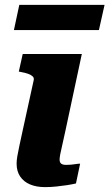

<svg xmlns="http://www.w3.org/2000/svg" viewBox="-20 -761 448 786"><path d="M59 -741H408L385 -638H37ZM164 5Q129 5 103 -6Q77 -17 62.5 -38.5Q48 -60 48 -91Q48 -105 51 -122Q54 -139 59.5 -165Q65 -191 74 -232L118 -433Q120 -442 114 -448Q108 -454 96 -458.5Q84 -463 67 -466L57 -468L73 -540H315L247 -222Q240 -188 234.5 -165.5Q229 -143 226.5 -129Q224 -115 224 -108Q224 -96 230.5 -91Q237 -86 251 -86Q262 -86 272 -87Q282 -88 291.5 -89.5Q301 -91 308 -91L291 -10Q274 -6 254 -3Q234 0 211 2.5Q188 5 164 5Z"/></svg>

Font: Roboto Serif
Style: Bold Italic
Weight: 700
Italic angle: -10°
Designer: Greg Gazdowicz
Foundry: Commercial Type
Version: Version 1.008